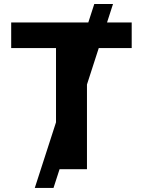

<svg xmlns="http://www.w3.org/2000/svg" viewBox="-20 -839 709 952"><path d="M152.5 92.8 447.5 -819.3H540.4L245.3 92.8ZM35.5 -600.8V-727.5H633V-600.8H411.2V0H257.7V-600.8Z"/></svg>

Font: GitLab Sans
Style: Regular
Weight: 400
Designer: Rasmus Andersson
Foundry: Modifications by GitLab B.V., manufactured by rsms
Version: Version 4.000;git-c8fb6b7